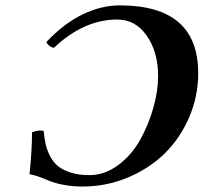

<svg xmlns="http://www.w3.org/2000/svg" viewBox="-20 -678 751 708"><path d="M421.9 -658.2Q710.9 -658.2 710.9 -408.2Q710.9 -322.3 677.2 -244.6Q643.6 -167 586.4 -111.3Q529.3 -55.7 450.4 -22.9Q371.6 9.8 284.2 9.8Q246.1 9.8 213.6 3.4Q181.2 -2.9 162.8 -10.7Q144.5 -18.6 124 -26.1Q103.5 -33.7 88.9 -35.2Q98.1 -124 98.1 -189.9Q107.4 -194.3 119.9 -196Q132.3 -197.8 141.1 -194.8Q143.6 -166.5 148.7 -144.8Q153.8 -123 165.5 -100.8Q177.2 -78.6 195.1 -64.5Q212.9 -50.3 241.9 -41.3Q271 -32.2 309.1 -32.2Q365.7 -32.2 415.3 -68.8Q464.8 -105.5 496.1 -161.1Q527.3 -216.8 545.2 -279.5Q563 -342.3 563 -397.9Q563 -485.8 521.5 -545.9Q480 -606 412.1 -606Q289.6 -606 179.2 -502Q170.9 -502 162.1 -509Q153.3 -516.1 150.9 -522.9Q212.9 -589.4 282.5 -623.8Q352.1 -658.2 421.9 -658.2Z"/></svg>

Font: Common Serif
Style: Bold Italic
Weight: 700
Italic angle: -12°
Designer: Philipp H. Poll, Khaled Hosny
Foundry: Stefan Peev, Context Ltd.
Version: Version 1.026